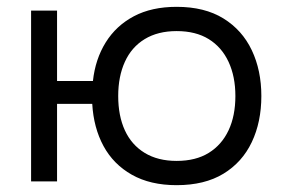

<svg xmlns="http://www.w3.org/2000/svg" viewBox="-20 -531 836 562"><path d="M147 0H71V-500H147V-294H252Q259 -358 289.5 -407Q320 -456 372 -483.5Q424 -511 497 -511Q579 -511 634 -477Q689 -443 717 -384Q745 -325 745 -250Q745 -174 717 -115Q689 -56 634 -22.5Q579 11 497 11Q420 11 366 -19.5Q312 -50 283 -103.5Q254 -157 250 -227H147ZM497 -60Q553 -60 591 -83.5Q629 -107 649 -149.5Q669 -192 669 -250Q669 -307 649 -350Q629 -393 591 -416.5Q553 -440 497 -440Q442 -440 403.5 -416.5Q365 -393 345.5 -350Q326 -307 326 -250Q326 -192 345.5 -149.5Q365 -107 403.5 -83.5Q442 -60 497 -60Z"/></svg>

Font: Nata Sans
Style: Regular
Weight: 400
Designer: Daniel Uzquiano Cruz
Version: Version 1.001